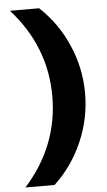

<svg xmlns="http://www.w3.org/2000/svg" viewBox="-63 -810 587 1050"><g transform="rotate(-5 230.5 -285.0)"><path d="M33 -770H193Q292 -678 347.5 -550.5Q403 -423 403 -285Q403 -147 347.5 -19.5Q292 108 193 200H33Q223 -12 223 -285Q223 -558 33 -770Z"/></g></svg>

Font: M PLUS 1p Black
Style: Regular
Weight: 900
Version: Version 1.061